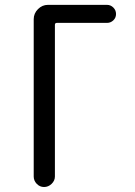

<svg xmlns="http://www.w3.org/2000/svg" viewBox="-20 -750 540 770"><path d="M115.2 -42V-672.9Q115.2 -696.3 132.3 -713.4Q149.4 -730.5 171.9 -730.5H409.2Q423.8 -730.5 434.6 -719.7Q445.3 -709 445.3 -693.8Q445.3 -678.7 434.6 -668.5Q423.8 -658.2 409.2 -658.2H208Q200.2 -658.2 200.2 -650.4V-42Q200.2 -25.4 187 -12.7Q173.8 0 156.7 0Q139.6 0 127.4 -12.7Q115.2 -25.4 115.2 -42Z"/></svg>

Font: Rounded Mgen+ 1m regular
Style: Regular
Weight: 400
Designer: [Source Han Sans]
Ryoko NISHIZUKA  (kana & ideographs); Paul D. Hunt (Latin, Greek & Cyrillic); Wenlong ZHANG  (bopomofo
Version: Version 1.059.20150602